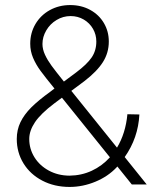

<svg xmlns="http://www.w3.org/2000/svg" viewBox="-20 -736 613 766"><path d="M46.9 -181.6Q46.9 -217.8 61.5 -248.3Q76.2 -278.8 104.7 -307.4Q133.3 -335.9 180.7 -370.1L197.3 -382.8Q160.2 -428.2 141.6 -453.6Q123 -479 111.8 -505.6Q100.6 -532.2 100.6 -561.5Q100.6 -604.5 121.3 -639.9Q142.1 -675.3 178.7 -695.6Q215.3 -715.8 259.8 -715.8Q304.7 -715.8 339.8 -696.5Q375 -677.2 394.5 -644Q414.1 -610.8 414.1 -570.3Q414.1 -525.4 390.6 -488.3Q367.2 -451.2 316.4 -412.1L264.6 -373.5L446.8 -147Q481 -203.6 488.3 -280.3L536.1 -279.3Q531.2 -185.5 477.5 -109.4L565.4 0H505.9L448.2 -71.8L445.3 -68.4Q410.6 -31.7 360.4 -11Q310.1 9.8 257.8 9.8Q196.8 9.8 148.7 -15.4Q100.6 -40.5 73.7 -84.2Q46.9 -127.9 46.9 -181.6ZM256.8 -35.2Q304.7 -35.6 345.9 -54.7Q387.2 -73.7 418.5 -108.4L227.1 -346.2L196.3 -323.2Q142.6 -282.7 119.6 -248.5Q96.7 -214.4 96.7 -181.6Q96.7 -142.1 117.4 -108.6Q138.2 -75.2 174.8 -55.4Q211.4 -35.6 256.8 -35.2ZM234.9 -410.6 284.2 -447.3Q327.1 -479.5 345.7 -506.8Q364.3 -534.2 364.3 -570.3Q364.3 -597.7 351.1 -620.8Q337.9 -644 314.2 -658Q290.5 -671.9 261.7 -671.9Q231.4 -671.9 205.6 -656.2Q179.7 -640.6 164.6 -614.7Q149.4 -588.9 149.4 -560.5Q149.4 -539.6 159.4 -517.8Q169.4 -496.1 185.5 -474.1Q201.7 -452.1 234.9 -410.6Z"/></svg>

Font: Pretendard JP ExtraLight
Style: Regular
Weight: 200
Designer: Base glyphs from Inter by Rasmus Andersson; Hangeul glyphs from Noto Sans CJK(Source Han Sans) by Jang Soo-young and Kan
Foundry: Kil Hyung-jin
Version: Version 1.309